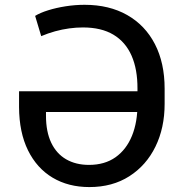

<svg xmlns="http://www.w3.org/2000/svg" viewBox="-20 -757 752 787"><path d="M346.2 9.8Q260.3 9.8 195.6 -28.8Q130.9 -67.4 94.7 -140.9Q58.6 -214.4 58.1 -317.9V-382.8H584V-297.9H168.5V-282.2Q168.5 -217.3 189.9 -172.1Q211.4 -127 251.2 -104Q291 -81.1 344.7 -81.1Q409.2 -81.1 453.6 -112.5Q498 -144 521 -200.4Q543.9 -256.8 543.5 -331.1V-393.6Q543.9 -472.7 519.3 -528.8Q494.6 -585 445.1 -614.7Q395.5 -644.5 319.8 -644.5Q292.5 -644.5 263.7 -640.6Q234.9 -636.7 205.8 -628.7Q176.8 -620.6 148.9 -608.9L124 -691.9Q144.5 -704.6 177.2 -714.8Q210 -725.1 249 -731.2Q288.1 -737.3 326.7 -737.3Q427.7 -737.3 501.5 -695.3Q575.2 -653.3 615 -576.2Q654.8 -499 654.8 -393.6V-331.1Q654.8 -232.9 617.2 -156Q579.6 -79.1 510.3 -34.7Q440.9 9.8 346.2 9.8Z"/></svg>

Font: Inter Cardless Tabular
Style: Regular
Weight: 400
Designer: Rasmus Andersson
Foundry: rsms
Version: Version 4.000;git-4fc901f